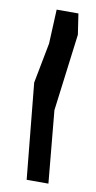

<svg xmlns="http://www.w3.org/2000/svg" viewBox="-79 -838 366 730"><g transform="rotate(10 104.5 -473.5)"><path d="M43 -514 79 -145H163L137 -424L175 -722L163 -802H79L73 -670Z"/></g></svg>

Font: bitstorm
Style: ext
Weight: 400
Version: Version 0.2